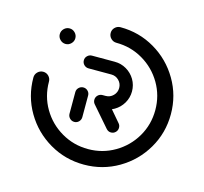

<svg xmlns="http://www.w3.org/2000/svg" viewBox="-82 -610 747 702"><g transform="rotate(15 291.5 -259.0)"><path d="M217.4 -141.1Q207.4 -141.1 200.2 -148.3Q193 -155.6 193 -165.6V-247.4Q193 -257.4 200.2 -264.4Q207.4 -271.5 217.4 -271.5Q227.4 -271.5 234.4 -264.4Q241.5 -257.4 241.5 -247.4V-165.6Q241.5 -155.6 234.4 -148.3Q227.4 -141.1 217.4 -141.1ZM381.1 -162.6Q381.1 -152.6 374.1 -145.6Q367 -138.5 357 -138.5Q346.3 -138.5 338.9 -147L273.3 -222.6Q267.4 -229.3 267.4 -238.5Q267.4 -248.5 274.6 -255.6Q281.9 -262.6 291.9 -262.6Q303.3 -262.6 310.4 -254.4L375.2 -178.5Q381.1 -171.9 381.1 -162.6ZM83.3 -437.4Q83.3 -449.6 92 -458.3Q100.7 -467 113 -467Q124.8 -467 133.5 -458.3Q142.2 -449.6 142.2 -437.4Q142.2 -425.6 133.5 -416.9Q124.8 -408.1 113 -408.1Q100.7 -408.1 92 -416.9Q83.3 -425.6 83.3 -437.4ZM261.9 -490Q261.9 -502.2 270.6 -510.7Q279.3 -519.3 291.5 -519.3Q362.2 -519.3 421.9 -484.3Q481.5 -449.3 516.5 -389.6Q551.5 -330 551.5 -259.3Q551.5 -188.5 516.5 -128.9Q481.5 -69.3 421.9 -34.3Q362.2 0.7 291.5 0.7Q220.7 0.7 160.9 -34.3Q101.1 -69.3 66.1 -128.9Q31.1 -188.5 31.1 -259.3Q31.1 -271.5 39.8 -280.2Q48.5 -288.9 60.7 -288.9Q73 -288.9 81.5 -280.2Q90 -271.5 90 -259.3Q90 -204.4 117 -158.3Q144.1 -112.2 190.4 -85.2Q236.7 -58.1 291.5 -58.1Q346.3 -58.1 392.4 -85.2Q438.5 -112.2 465.6 -158.3Q492.6 -204.4 492.6 -259.3Q492.6 -314.1 465.6 -360.2Q438.5 -406.3 392.4 -433.3Q346.3 -460.4 291.5 -460.4Q279.3 -460.4 270.6 -469.1Q261.9 -477.8 261.9 -490ZM267.4 -238.5Q267.4 -248.5 274.6 -255.6Q281.9 -262.6 291.9 -262.6H303.7Q320.4 -262.6 332.2 -274.4Q344.1 -286.3 344.1 -303.3Q344.1 -320 332.2 -331.9Q320.4 -343.7 303.7 -343.7H217.4Q207.4 -343.7 200.2 -350.7Q193 -357.8 193 -367.8Q193 -377.8 200.2 -384.8Q207.4 -391.9 217.4 -391.9H303.7Q327.8 -391.9 348.1 -380Q368.5 -368.1 380.6 -347.8Q392.6 -327.4 392.6 -303.3Q392.6 -279.3 380.6 -258.7Q368.5 -238.1 348.1 -226.3Q327.8 -214.4 303.7 -214.4H291.9Q281.9 -214.4 274.6 -221.5Q267.4 -228.5 267.4 -238.5Z"/></g></svg>

Font: 26F Galaxy Hebrew Medium
Style: Regular
Weight: 500
Designer: C₂₉H₂₅N₃O₅
Version: Version 1.000